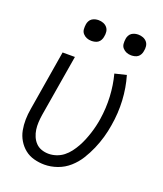

<svg xmlns="http://www.w3.org/2000/svg" viewBox="-135 -811 771 908"><g transform="rotate(20 250.0 -357.0)"><path d="M196 8Q169 8 143 1Q117 -6 97 -22Q77 -38 63.5 -60.5Q50 -83 45 -109Q40 -135 40.5 -162.5Q41 -190 46 -218L96 -520H158L106 -209Q103 -190 102 -171Q101 -152 103.5 -134.5Q106 -117 113 -100.5Q120 -84 132 -71.5Q144 -59 161 -53Q178 -47 197 -47Q216 -47 235.5 -53.5Q255 -60 271 -72.5Q287 -85 299.5 -101.5Q312 -118 322 -136Q332 -154 339.5 -172.5Q347 -191 353 -209.5Q359 -228 363.5 -247Q368 -266 371 -285Q380 -343 377 -400Q374 -457 360 -510L418 -524Q435 -466 438.5 -403Q442 -340 431 -276Q426 -244 417 -212.5Q408 -181 394.5 -150Q381 -119 363 -90Q345 -61 319 -38Q293 -15 260.5 -3.5Q228 8 196 8ZM405 -618Q392 -618 381 -622.5Q370 -627 362 -636Q354 -645 353 -657.5Q352 -670 354 -683Q355 -691 359.5 -699.5Q364 -708 371.5 -713Q379 -718 387.5 -720Q396 -722 404 -722Q417 -722 428.5 -717.5Q440 -713 447.5 -704Q455 -695 456.5 -682.5Q458 -670 455 -657Q454 -649 449.5 -640.5Q445 -632 438 -627Q431 -622 422 -620Q413 -618 405 -618ZM205 -618Q192 -618 181 -622.5Q170 -627 162 -636Q154 -645 153 -657.5Q152 -670 154 -683Q155 -691 159.5 -699.5Q164 -708 171.5 -713Q179 -718 187.5 -720Q196 -722 204 -722Q217 -722 228.5 -717.5Q240 -713 247.5 -704Q255 -695 256.5 -682.5Q258 -670 255 -657Q254 -649 249.5 -640.5Q245 -632 238 -627Q231 -622 222 -620Q213 -618 205 -618Z"/></g></svg>

Font: Iosevka Curly Light
Style: Italic
Weight: 300
Italic angle: -9°
Monospace: yes
Designer: Belleve Invis
Foundry: Belleve Invis
Version: Version 22.1.2; ttfautohint (v1.8.4)